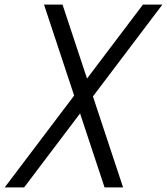

<svg xmlns="http://www.w3.org/2000/svg" viewBox="-46 -820 730 840"><path d="M411.5 0 146.5 -800H227.5L492.5 0ZM-25.5 0 579.5 -800H664.5L59.5 0Z"/></svg>

Font: Victor Mono Thin
Style: Italic
Weight: 100
Italic angle: -12°
Monospace: yes
Designer: Rune Bjørnerås
Version: Version 1.561;gftools[0.9.30]